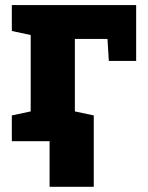

<svg xmlns="http://www.w3.org/2000/svg" viewBox="-20 -548 575 745"><path d="M25.9 0V-100.1L99.1 -115.7V-412.1L25.9 -427.7V-528.3H508.3V-311.5H402.3L397 -397H270.5V-115.7L343.8 -100.1V0ZM172.4 176.8V-95.7H343.8V176.8Z"/></svg>

Font: Roboto Slab Black
Style: Regular
Weight: 900
Designer: Google
Version: Version 2.000; ttfautohint (v1.8.1.43-b0c9)